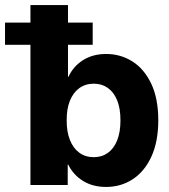

<svg xmlns="http://www.w3.org/2000/svg" viewBox="-81 -739 674 767"><path d="M342.6 7.8Q289.6 7.8 250.8 -16.2Q211.9 -40.1 191.4 -81.6H189.5V0H40.6V-718.8H190.6V-432.4H192.6Q211.3 -473.5 250.3 -498.5Q289.4 -523.4 343.2 -523.4Q400 -523.4 447.2 -494Q494.3 -464.6 522.7 -405.7Q551.1 -346.8 551.4 -258.4Q551.1 -172.6 523.7 -113.2Q496.4 -53.8 449.2 -23Q402.1 7.8 342.6 7.8ZM293.6 -111.1Q325.9 -111.1 349.8 -128.2Q373.7 -145.2 387 -178.1Q400.2 -210.9 400.2 -258.4Q400.2 -305.8 387 -338.3Q373.7 -370.8 349.8 -387.7Q325.9 -404.7 293.6 -404.7Q260.4 -404.7 235.9 -387Q211.4 -369.2 198.2 -336.5Q185.1 -303.8 185.4 -258.4Q185.1 -213.5 198.1 -180.3Q211.1 -147.1 235.6 -129.1Q260.1 -111.1 293.6 -111.1ZM-60.9 -560V-648.8H289.3V-560Z"/></svg>

Font: Inter Display V
Style: Regular
Weight: 400
Designer: Rasmus Andersson
Foundry: rsms
Version: Version 3.015;git-src